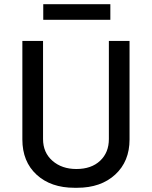

<svg xmlns="http://www.w3.org/2000/svg" viewBox="-20 -880 720 910"><path d="M185 -860H503V-786H185ZM86 -686H184V-221Q184 -157 228.5 -118Q273 -79 342 -79Q413 -79 454.5 -118Q496 -157 496 -221V-686H594V-219Q594 -115 526 -52.5Q458 10 346 10H333Q221 10 153.5 -52Q86 -114 86 -219Z"/></svg>

Font: Chivo
Style: Regular
Weight: 400
Designer: Hector Gatti
Foundry: Omnibus-Type
Version: Version 1.007;PS 001.007;hotconv 1.0.88;makeotf.lib2.5.64775